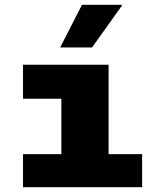

<svg xmlns="http://www.w3.org/2000/svg" viewBox="-20 -781 640 801"><path d="M236 0V-369H76V-511H433V0ZM76 0V-138H573V0ZM231 -583 322 -761H487L489 -758L364 -583Z"/></svg>

Font: Chivo Mono Black
Style: Regular
Weight: 900
Designer: Hector Gatti
Foundry: Omnibus-Type
Version: Version 1.008